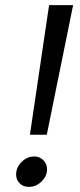

<svg xmlns="http://www.w3.org/2000/svg" viewBox="-20 -720 313 751"><path d="M172 -700H266L163 -193H97ZM43 -37Q43 -65 64.5 -86.5Q86 -108 114 -108Q135 -108 149.5 -93.5Q164 -79 164 -58Q164 -31 142.5 -10Q121 11 93 11Q71 11 57 -3Q43 -17 43 -37Z"/></svg>

Font: KoHo Medium
Style: Italic
Weight: 500
Italic angle: -10°
Designer: Cadson Demak & Katatrad Team
Foundry: Cadson Demak Co.,Ltd.
Version: Version 1.000